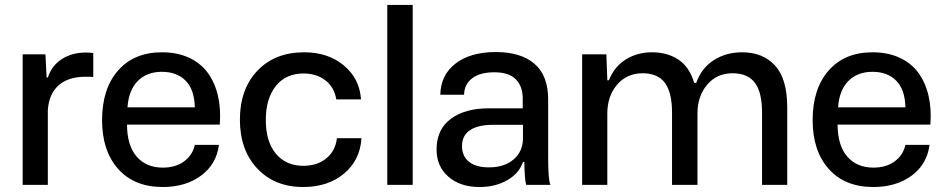

<svg xmlns="http://www.w3.org/2000/svg" viewBox="-20 -749 3826 778"><path d="M71.8 0V-528.8H164.1L168.9 -435.1H173.8Q190.4 -484.4 231.7 -510.3Q272.9 -536.1 327.1 -536.1Q340.3 -536.1 357.9 -534.2V-437Q350.1 -438 326.2 -438Q255.9 -438 216.8 -402.6Q177.7 -367.2 173.8 -301.8V0Z M639.6 8.8Q523.9 8.8 458.7 -64.5Q393.6 -137.7 393.6 -262.2Q393.6 -389.2 458.3 -463.1Q522.9 -537.1 636.2 -537.1Q697.8 -537.1 744.9 -515.6Q792 -494.1 821 -455.1Q850.1 -416 862.8 -362.3Q875.5 -308.6 870.6 -244.1H494.6Q495.1 -158.7 533.9 -114.3Q572.8 -69.8 639.6 -69.8Q691.4 -69.8 725.8 -95Q760.3 -120.1 769.5 -162.1H867.2Q856.9 -83 794.4 -37.1Q731.9 8.8 639.6 8.8ZM496.6 -314H769.5Q767.6 -386.7 731.9 -422.4Q696.3 -458 636.2 -458Q575.2 -458 538.3 -420.9Q501.5 -383.8 496.6 -314Z M1209 8.8Q1092.8 8.8 1022.5 -66.2Q952.1 -141.1 952.1 -264.2Q952.1 -387.7 1022.9 -462.4Q1093.8 -537.1 1212.9 -537.1Q1309.1 -537.1 1373 -484.1Q1437 -431.2 1442.9 -346.2H1342.8Q1334 -396.5 1298.1 -423.8Q1262.2 -451.2 1210 -451.2Q1137.7 -451.2 1097.4 -400.1Q1057.1 -349.1 1057.1 -263.2Q1057.1 -174.8 1098.1 -126Q1139.2 -77.1 1209 -77.1Q1266.1 -77.1 1302.7 -107.7Q1339.4 -138.2 1345.2 -189H1444.8Q1439 -99.6 1373.8 -45.4Q1308.6 8.8 1209 8.8Z M1549.3 0V-729H1652.3V0Z M1923.3 8.8Q1844.7 8.8 1796.9 -33Q1749 -74.7 1749 -143.1Q1749 -224.6 1806.6 -267.3Q1864.3 -310.1 1960.4 -310.1H2098.1V-350.1Q2098.1 -399.4 2070.1 -427.7Q2042 -456.1 1983.4 -456.1Q1924.8 -456.1 1893.1 -431.6Q1861.3 -407.2 1860.4 -365.2H1764.2Q1765.6 -445.3 1826.2 -491.7Q1886.7 -538.1 1989.3 -538.1Q2090.3 -538.1 2145.8 -490.5Q2201.2 -442.9 2201.2 -346.2V-107.9Q2201.2 -19.5 2210.4 0H2112.3Q2106 -17.6 2104.5 -92.8H2099.1Q2083.5 -46.4 2035.4 -18.8Q1987.3 8.8 1923.3 8.8ZM1852.1 -157.2Q1852.1 -116.2 1880.4 -93.5Q1908.7 -70.8 1961.4 -70.8Q2023.9 -70.8 2061.5 -103.3Q2099.1 -135.7 2099.1 -189V-243.2H1977.1Q1916.5 -243.2 1884.3 -221.4Q1852.1 -199.7 1852.1 -157.2Z M2338.9 0V-528.8H2437L2440.9 -423.8H2447.3Q2469.2 -479 2515.9 -508.1Q2562.5 -537.1 2622.1 -537.1Q2684.6 -537.1 2729.2 -507.3Q2773.9 -477.5 2793 -413.1H2801.3Q2822.3 -473.1 2872.1 -505.1Q2921.9 -537.1 2987.3 -537.1Q3071.3 -537.1 3120.6 -483.4Q3169.9 -429.7 3169.9 -314V0H3067.9V-293Q3067.9 -374.5 3039.1 -413.3Q3010.3 -452.1 2948.2 -452.1Q2884.3 -452.1 2845.2 -405.5Q2806.2 -358.9 2806.2 -289.1V0H2703.1V-293Q2703.1 -374 2674.3 -413.1Q2645.5 -452.1 2584 -452.1Q2519.5 -452.1 2480.2 -405.5Q2440.9 -358.9 2440.9 -289.1V0Z M3519 8.8Q3403.3 8.8 3338.1 -64.5Q3272.9 -137.7 3272.9 -262.2Q3272.9 -389.2 3337.6 -463.1Q3402.3 -537.1 3515.6 -537.1Q3577.1 -537.1 3624.3 -515.6Q3671.4 -494.1 3700.4 -455.1Q3729.5 -416 3742.2 -362.3Q3754.9 -308.6 3750 -244.1H3374Q3374.5 -158.7 3413.3 -114.3Q3452.1 -69.8 3519 -69.8Q3570.8 -69.8 3605.2 -95Q3639.6 -120.1 3648.9 -162.1H3746.6Q3736.3 -83 3673.8 -37.1Q3611.3 8.8 3519 8.8ZM3376 -314H3648.9Q3647 -386.7 3611.3 -422.4Q3575.7 -458 3515.6 -458Q3454.6 -458 3417.7 -420.9Q3380.9 -383.8 3376 -314Z"/></svg>

Font: Lumene Sans Medium
Style: Regular
Weight: 500
Designer: Deni Anggara
Version: Version 1.003;Glyphs 3.1.2 (3151)